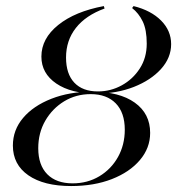

<svg xmlns="http://www.w3.org/2000/svg" viewBox="-20 -604 586 635"><path d="M215.3 11.3Q125 11.3 73.8 -24.2Q22.6 -59.7 22.6 -122.6Q22.6 -174.2 56.5 -214.1Q90.3 -254 150 -277.4Q209.7 -300.8 284.7 -300.8Q375 -300.8 425.8 -264.5Q476.6 -228.2 476.6 -164.5Q476.6 -114.5 442.7 -74.6Q408.9 -34.7 350 -11.7Q291.1 11.3 215.3 11.3ZM220.2 2.4Q269.4 2.4 308.5 -21Q347.6 -44.4 370.2 -84.7Q392.7 -125 392.7 -175Q392.7 -231.5 362.9 -262.1Q333.1 -292.7 279.8 -292.7Q231.5 -292.7 192.3 -269Q153.2 -245.2 129.8 -204.8Q106.5 -164.5 106.5 -113.7Q106.5 -58.1 136.3 -27.8Q166.1 2.4 220.2 2.4ZM297.6 -294.4Q215.3 -294.4 166.1 -327.8Q116.9 -361.3 116.9 -416.9Q116.9 -476.6 172.6 -521.4Q228.2 -566.1 323.4 -583.9L325.8 -575.8Q263.7 -553.2 231 -511.7Q198.4 -470.2 198.4 -413.7Q198.4 -359.7 225.8 -330.6Q253.2 -301.6 304 -301.6Q346 -301.6 382.7 -321.8Q419.4 -341.9 442.3 -377.4Q465.3 -412.9 465.3 -459.7Q465.3 -505.6 452 -533.1Q438.7 -560.5 416.9 -577.4L421.8 -583.9Q479.8 -569.4 512.9 -535.9Q546 -502.4 546 -458.1Q546 -412.9 512.5 -375.8Q479 -338.7 422.6 -316.5Q366.1 -294.4 297.6 -294.4Z"/></svg>

Font: Playfair 144pt SemiCondensed
Style: Italic
Weight: 400
Width: 4
Italic angle: -15.6°
Designer: Claus Eggers Sørensen
Foundry: Claus Eggers Sørensen
Version: Version 2.203